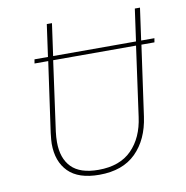

<svg xmlns="http://www.w3.org/2000/svg" viewBox="-78 -756 817 842"><g transform="rotate(-10 330.5 -335.5)"><path d="M636 -520H578L534 -207Q520 -107 461 -48.5Q402 10 298 10Q205 10 160 -35.5Q115 -81 115 -160Q115 -174 119 -208L163 -520H102L105 -538H165L185 -681H208L188 -538H557L577 -681H600L580 -538H639ZM554 -520H185L142 -209Q139 -185 139 -163Q139 -91 177.5 -51.5Q216 -12 298 -12Q393 -12 446 -65.5Q499 -119 511 -210Z"/></g></svg>

Font: Fira Sans Thin
Style: Italic
Weight: 250
Italic angle: -8°
Designer: Carrois Corporate & Edenspiekermann AG
Foundry: Carrois Corporate GbR & Edenspiekermann AG
Version: Version 4.203